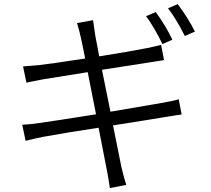

<svg xmlns="http://www.w3.org/2000/svg" viewBox="-20 -869 1040 948"><path d="M831.1 -672.9 782.2 -651.4Q742.2 -733.4 701.2 -789.1L749 -809.6Q798.8 -741.2 831.1 -672.9ZM483.4 -524.4 525.4 -317.4Q567.4 -324.2 776.4 -360.4Q834 -370.1 862.3 -378.9L877 -303.7Q868.2 -302.7 855.5 -300.8Q842.8 -298.8 822.8 -295.4Q802.7 -292 789.1 -290Q771.5 -287.1 683.6 -272.9Q595.7 -258.8 538.1 -250L579.1 -45.9Q592.8 12.7 603.5 43.9L522.5 59.6Q512.7 -6.8 506.8 -33.2Q504.9 -42 499.5 -70.3Q494.1 -98.6 484.4 -147.9Q474.6 -197.3 466.8 -238.3Q310.5 -214.8 193.4 -193.4Q157.2 -186.5 106.4 -173.8L89.8 -252.9Q127.9 -254.9 174.8 -261.7Q239.3 -270.5 454.1 -304.7L413.1 -512.7Q288.1 -493.2 188.5 -476.6Q172.9 -473.6 147 -468.3Q121.1 -462.9 110.4 -460.9L93.8 -541Q149.4 -545.9 174.8 -547.9Q215.8 -551.8 400.4 -580.1Q395.5 -604.5 390.6 -629.4Q385.7 -654.3 382.3 -669.4Q378.9 -684.6 377.9 -688.5Q374 -709 360.4 -754.9L439.5 -769.5Q443.4 -737.3 449.2 -702.1Q449.2 -698.2 452.1 -684.1Q455.1 -669.9 460.4 -641.6Q465.8 -613.3 469.7 -590.8Q625 -615.2 707 -631.8Q724.6 -634.8 775.4 -647.5L790 -572.3Q784.2 -571.3 759.8 -567.4Q735.4 -563.5 721.7 -561.5Q650.4 -550.8 483.4 -524.4ZM809.6 -828.1 857.4 -848.6Q910.2 -778.3 942.4 -712.9L892.6 -691.4Q849.6 -776.4 809.6 -828.1Z"/></svg>

Font: Gen Shin Gothic Monospace Normal
Style: Regular
Weight: 350
Designer: [Source Han Sans]
Ryoko NISHIZUKA  (kana & ideographs); Paul D. Hunt (Latin, Greek & Cyrillic); Wenlong ZHANG  (bopomofo
Version: Version 1.002.20150607